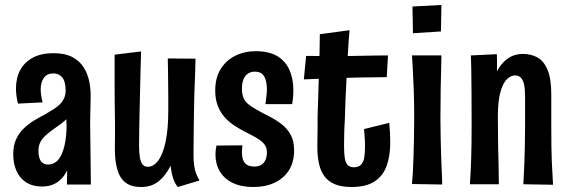

<svg xmlns="http://www.w3.org/2000/svg" viewBox="-20 -739 2285 769"><path d="M248 0 250 -96 243 -378Q242 -415 228.5 -430Q215 -445 193 -445Q169 -445 156 -427.5Q143 -410 143 -381Q143 -369 145 -356Q147 -343 151 -329L52 -324Q48 -340 46 -355Q44 -370 44 -384Q44 -427 61 -458.5Q78 -490 111.5 -508Q145 -526 194 -526Q240 -526 269.5 -510.5Q299 -495 315.5 -468.5Q332 -442 338 -410Q344 -378 343 -345L341 -250L344 0ZM148 8Q111 8 85 -8.5Q59 -25 46 -54.5Q33 -84 33 -121Q33 -156 44.5 -181Q56 -206 75 -224.5Q94 -243 117.5 -257Q141 -271 164 -283Q181 -293 196 -302.5Q211 -312 221.5 -323Q232 -334 237.5 -347.5Q243 -361 243 -378L290 -354Q287 -320 273 -296Q259 -272 239.5 -255.5Q220 -239 199 -225Q181 -212 166 -199.5Q151 -187 142.5 -171.5Q134 -156 134 -134Q134 -118 138 -105.5Q142 -93 151 -86.5Q160 -80 173 -80Q196 -80 212 -97.5Q228 -115 237.5 -152.5Q247 -190 247 -247L286 -301Q286 -232 280 -175Q274 -118 258.5 -77Q243 -36 216 -14Q189 8 148 8Z M545 10Q506 10 483 -7.5Q460 -25 450 -59.5Q440 -94 440 -143Q440 -160 440.5 -188Q441 -216 440.5 -250Q440 -284 439.5 -320.5Q439 -357 439 -393.5Q439 -430 439 -462.5Q439 -495 439 -520L545 -533Q544 -501 543 -459.5Q542 -418 541 -374.5Q540 -331 539 -289.5Q538 -248 537.5 -213.5Q537 -179 537 -155Q537 -129 540 -110Q543 -91 550.5 -81Q558 -71 572 -71Q595 -71 613.5 -95.5Q632 -120 643 -170Q654 -220 654 -298Q654 -322 654 -347Q654 -372 653.5 -397.5Q653 -423 653 -450Q653 -477 652 -505L763 -504Q762 -448 760 -404.5Q758 -361 757.5 -320Q757 -279 756 -232Q755 -185 755 -121Q755 -96 757.5 -77Q760 -58 765.5 -44Q771 -30 779 -16L692 10Q681 -3 674 -23.5Q667 -44 663 -75Q644 -36 615.5 -13Q587 10 545 10Z M994 10Q946 10 912 -6.5Q878 -23 860.5 -52.5Q843 -82 843 -120Q843 -129 844 -138Q845 -147 847 -156L951 -157Q950 -150 949.5 -142.5Q949 -135 949 -128Q949 -112 953.5 -99Q958 -86 969 -79Q980 -72 999 -72Q1016 -72 1027 -79Q1038 -86 1043.5 -99Q1049 -112 1049 -129Q1049 -150 1037 -163.5Q1025 -177 1004.5 -188.5Q984 -200 958 -213Q937 -224 916 -238Q895 -252 878.5 -271Q862 -290 852 -316Q842 -342 842 -376Q842 -427 863.5 -462Q885 -497 922 -515.5Q959 -534 1004 -534Q1057 -534 1090 -514.5Q1123 -495 1139 -459.5Q1155 -424 1155 -377Q1155 -369 1154.5 -360Q1154 -351 1153 -341.5Q1152 -332 1150 -322H1043Q1045 -338 1047 -353Q1049 -368 1049 -381Q1049 -413 1038.5 -432.5Q1028 -452 1000 -452Q985 -452 973.5 -444.5Q962 -437 955.5 -422Q949 -407 949 -384Q949 -362 955 -347.5Q961 -333 973.5 -322.5Q986 -312 1004 -302Q1028 -288 1055 -274.5Q1082 -261 1105.5 -243.5Q1129 -226 1143.5 -200.5Q1158 -175 1158 -137Q1158 -90 1137.5 -57.5Q1117 -25 1080.5 -7.5Q1044 10 994 10Z M1388 10Q1348 10 1321.5 -1Q1295 -12 1279.5 -33Q1264 -54 1257.5 -84Q1251 -114 1251 -151Q1251 -168 1251.5 -187Q1252 -206 1252 -227Q1252 -248 1252 -270Q1253 -302 1254 -334.5Q1255 -367 1256 -399.5Q1257 -432 1258 -465.5Q1259 -499 1260 -533Q1261 -567 1261 -602L1380 -618Q1376 -574 1373.5 -528.5Q1371 -483 1368.5 -436.5Q1366 -390 1364 -345Q1362 -300 1361 -257Q1359 -225 1358.5 -198Q1358 -171 1358 -152Q1358 -124 1361 -105.5Q1364 -87 1372.5 -78Q1381 -69 1397 -69Q1416 -69 1426 -79.5Q1436 -90 1439 -108.5Q1442 -127 1442 -153Q1442 -164 1441.5 -175Q1441 -186 1440 -198Q1439 -210 1438 -222L1539 -247Q1541 -227 1542 -207.5Q1543 -188 1543 -170Q1543 -113 1528 -73Q1513 -33 1479 -11.5Q1445 10 1388 10ZM1197 -421 1206 -515Q1210 -515 1226.5 -515Q1243 -515 1264 -514.5Q1285 -514 1303.5 -514Q1322 -514 1331 -514Q1346 -514 1370 -514.5Q1394 -515 1423 -515.5Q1452 -516 1481 -516.5Q1510 -517 1534 -517L1529 -430Q1512 -430 1492.5 -429.5Q1473 -429 1452.5 -429Q1432 -429 1412.5 -428.5Q1393 -428 1375.5 -427.5Q1358 -427 1346 -427Q1326 -427 1299 -425.5Q1272 -424 1245 -423Q1218 -422 1197 -421Z M1751 0 1630 -2Q1632 -20 1633.5 -46.5Q1635 -73 1636 -107Q1637 -141 1638 -181Q1639 -221 1639 -267Q1639 -332 1637 -383Q1635 -434 1633 -468Q1631 -502 1630 -517H1748Q1748 -505 1747 -470Q1746 -435 1745 -382.5Q1744 -330 1744 -266Q1744 -223 1745 -184Q1746 -145 1747 -110.5Q1748 -76 1749.5 -48Q1751 -20 1751 0ZM1746 -613 1634 -606 1632 -713 1748 -719Z M2195 1 2076 -1Q2077 -25 2078.5 -47.5Q2080 -70 2080.5 -95Q2081 -120 2082 -152Q2083 -184 2083 -228Q2083 -245 2083 -263Q2083 -281 2083 -303.5Q2083 -326 2083 -353Q2083 -382 2079 -400.5Q2075 -419 2066 -428Q2057 -437 2043 -437Q2027 -437 2011.5 -423Q1996 -409 1985 -373Q1974 -337 1974 -270L1933 -245Q1933 -287 1937.5 -327.5Q1942 -368 1951.5 -403.5Q1961 -439 1977.5 -465.5Q1994 -492 2018 -507.5Q2042 -523 2074 -523Q2107 -523 2132.5 -509Q2158 -495 2173 -459.5Q2188 -424 2188 -361Q2188 -327 2188 -305.5Q2188 -284 2188 -268.5Q2188 -253 2188 -233Q2188 -187 2188.5 -153.5Q2189 -120 2190 -95Q2191 -70 2192.5 -47Q2194 -24 2195 1ZM1862 -1Q1864 -26 1865 -49.5Q1866 -73 1867 -99.5Q1868 -126 1868.5 -161.5Q1869 -197 1869 -247Q1869 -316 1868.5 -371Q1868 -426 1867.5 -464Q1867 -502 1866 -517L1970 -522Q1971 -506 1970.5 -470Q1970 -434 1971 -382.5Q1972 -331 1974 -270Q1974 -205 1975 -158Q1976 -111 1977 -74Q1978 -37 1978 -1Z"/></svg>

Font: Truculenta
Style: Bold
Weight: 700
Designer: Ivan Castro, Eva Sanz & Omnibus-Type Team
Foundry: Omnibus-Type
Version: Version 1.002